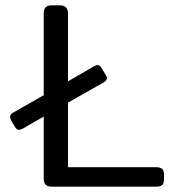

<svg xmlns="http://www.w3.org/2000/svg" viewBox="-20 -700 662 720"><path d="M595 -44V-27Q595 -12 588 -6Q581 0 565 0H174Q158 0 151 -7.5Q144 -15 144 -30V-263L66 -218Q56 -213 51 -213Q43 -213 36 -224L22 -248Q18 -255 18 -262Q18 -272 30 -278L144 -343V-650Q144 -665 151 -672.5Q158 -680 174 -680H204Q235 -680 235 -650V-395L332 -451Q340 -456 345 -456Q355 -456 362 -443L377 -418Q381 -413 381 -407Q381 -398 367 -390L235 -315V-73H565Q581 -73 588 -66.5Q595 -60 595 -44Z"/></svg>

Font: Mitr Light
Style: Regular
Weight: 300
Designer: Thanarat Vachiruckul
Foundry: Cadson Demak
Version: Version 1.003